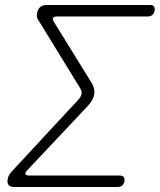

<svg xmlns="http://www.w3.org/2000/svg" viewBox="-20 -750 641 770"><path d="M452 0H37Q21 0 14.5 -8Q8 -16 11 -32Q12 -40 16 -47Q20 -54 26 -61L294 -350Q305 -362 307 -373.5Q309 -385 301 -397L134 -669Q129 -675 128 -682.5Q127 -690 129 -698Q132 -714 141.5 -722Q151 -730 167 -730H582Q593 -730 597.5 -724Q602 -718 600 -707Q598 -696 591 -690Q584 -684 573 -684H212Q197 -684 193 -678.5Q189 -673 197 -661L346 -420Q361 -397 358 -373Q355 -349 332 -325L92 -70Q80 -58 82 -52Q84 -46 99 -46H460Q471 -46 476 -40Q481 -34 479 -23Q477 -12 470 -6Q463 0 452 0Z"/></svg>

Font: Maple Mono Thin
Style: Italic
Weight: 250
Italic angle: -10°
Monospace: yes
Designer: subframe7536
Version: Version 7.000